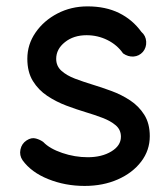

<svg xmlns="http://www.w3.org/2000/svg" viewBox="-20 -556 538 614"><path d="M437 -390.1Q424.8 -376.5 407.2 -375.2Q389.6 -374 373.5 -385.3Q354.5 -412.6 323.5 -428Q292.5 -443.4 256.8 -443.4Q215.3 -443.4 187.5 -421.1Q159.7 -398.9 159.7 -367.7Q159.7 -344.7 176.5 -329.6Q193.4 -314.5 220 -304.4Q246.6 -294.4 275.4 -285.6Q304.2 -276.9 336.2 -265.1Q368.2 -253.4 396 -235.1Q423.8 -216.8 441.4 -189Q459 -161.1 459 -120.6Q459 -75.2 431.4 -39.1Q403.8 -2.9 356.7 17.8Q309.6 38.6 250.5 38.6Q188.5 38.6 134.3 16.8Q80.1 -4.9 52.2 -43.5Q41.5 -59.1 45.4 -77.9Q49.3 -96.7 64.9 -106.9Q80.6 -117.2 95 -113Q109.4 -108.9 118.7 -101.6Q138.7 -80.6 179 -66.9Q219.2 -53.2 260.7 -53.2Q305.7 -53.2 336.2 -71.8Q366.7 -90.3 366.7 -118.7Q366.7 -141.1 350.1 -155.3Q333.5 -169.4 307.6 -179.2Q281.7 -189 253.9 -197.3Q224.6 -206.1 192.1 -218.3Q159.7 -230.5 131.3 -249.3Q103 -268.1 85.2 -296.9Q67.4 -325.7 67.4 -368.2Q67.4 -414.1 93.8 -452.1Q120.1 -490.2 163.8 -512.9Q207.5 -535.6 259.8 -535.6Q317.9 -535.6 360.8 -514.4Q403.8 -493.2 432.1 -454.1Q446.3 -441.9 447.5 -423.1Q448.7 -404.3 437 -390.1Z"/></svg>

Font: Mikhak-DS1-FD Medium
Style: Regular
Weight: 500
Designer: Amin Abedi
Version: Version 3.2